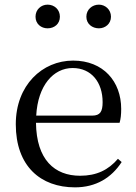

<svg xmlns="http://www.w3.org/2000/svg" viewBox="-20 -792 586 827"><path d="M185 -670C214 -670 238 -689 238 -720C238 -751 214 -772 185 -772C157 -772 133 -751 133 -720C133 -689 157 -670 185 -670ZM406 -670C433 -670 458 -689 458 -720C458 -751 433 -772 406 -772C377 -772 352 -751 352 -720C352 -689 377 -670 406 -670ZM303 15C393 15 460 -26 504 -94L488 -108C447 -60 396 -35 325 -35C215 -35 137 -104 135 -263H495C500 -279 502 -299 502 -323C502 -441 425 -531 295 -531C162 -531 48 -425 48 -257C48 -76 155 15 303 15ZM136 -294C143 -424 210 -499 293 -499C374 -499 422 -437 422 -352C422 -312 412 -294 377 -294Z"/></svg>

Font: Harano Aji Mincho
Style: Regular
Weight: 400
Foundry: Masamichi Hosoda
Version: HaranoAjiMincho-Regular version 20230610;ttx 4.39.4